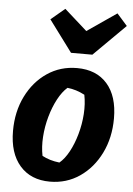

<svg xmlns="http://www.w3.org/2000/svg" viewBox="-54 -798 589 851"><g transform="rotate(5 240.0 -372.5)"><path d="M200 12Q115 12 66.5 -43.5Q18 -99 18 -198Q18 -284 52 -352.5Q86 -421 144.5 -460.5Q203 -500 277 -500Q363 -500 411 -445.5Q459 -391 459 -292Q459 -206 425 -137Q391 -68 332.5 -28Q274 12 200 12ZM235 -76Q258 -95 277 -130Q296 -165 308.5 -209.5Q321 -254 324 -299.5Q327 -345 319 -385Q281 -405 242 -409Q219 -389 200 -353.5Q181 -318 168.5 -273.5Q156 -229 153 -183.5Q150 -138 158 -99Q191 -81 235 -76ZM244 -565 140 -705 202 -757 303 -667 434 -757 480 -705 339 -565Z"/></g></svg>

Font: Piazzolla
Style: Bold Italic
Weight: 700
Italic angle: -11.3°
Designer: Juan Pablo del Peral
Foundry: Huerta Tipografica
Version: Version 1.330